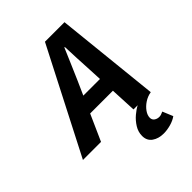

<svg xmlns="http://www.w3.org/2000/svg" viewBox="-288 -779 1133 1133"><g transform="rotate(-45 278.5 -212.5)"><path d="M405 227Q362 227 333 206.5Q304 186 304 147Q304 113 322.5 83.5Q341 54 366.5 32.5Q392 11 414 0H379L362 -353Q359 -402 357 -449.5Q355 -497 353 -547H349Q327 -497 307.5 -450Q288 -403 266 -354L108 0H-43L292 -652H455L523 0Q493 5 468 21.5Q443 38 427.5 60Q412 82 412 103Q412 120 425 129.5Q438 139 456 139Q465 139 473 136Q481 133 490 129L517 194Q495 210 464 218.5Q433 227 405 227ZM120 -164 145 -267H443L420 -164Z"/></g></svg>

Font: Source Code Pro ExtraLight
Style: Bold Italic
Weight: 700
Italic angle: -11°
Monospace: yes
Version: Version 1.016;hotconv 1.0.116;makeotfexe 2.5.65601